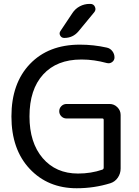

<svg xmlns="http://www.w3.org/2000/svg" viewBox="-20 -999 728 1008"><path d="M360.4 -930.7Q375 -953.1 398.9 -965.8Q422.9 -978.5 450.2 -978.5H454.1Q471.7 -978.5 478.5 -962.9Q485.4 -947.3 474.6 -934.6L391.6 -834Q362.3 -799.8 317.4 -799.8Q302.7 -799.8 295.9 -812.5Q289.1 -825.2 297.9 -836.9ZM399.4 -764.6Q471.7 -764.6 541 -749Q558.6 -745.1 569.8 -730.5Q581.1 -715.8 581.1 -697.3Q581.1 -682.6 568.8 -673.3Q556.6 -664.1 541 -668Q472.7 -686.5 411.1 -686.5Q409.2 -686.5 406.2 -686.5Q278.3 -686.5 206.5 -607.9Q134.8 -529.3 134.8 -387.7Q134.8 -250 204.1 -168.9Q273.4 -87.9 389.6 -87.9Q458 -87.9 517.6 -108.4Q524.4 -111.3 524.4 -119.1V-369.1Q524.4 -377 517.6 -377H329.1Q313.5 -377 302.2 -388.2Q291 -399.4 291 -415Q291 -430.7 302.2 -441.9Q313.5 -453.1 329.1 -453.1H555.7Q579.1 -453.1 596.2 -436Q613.3 -418.9 613.3 -395.5V-114.3Q613.3 -87.9 598.6 -66.4Q584 -44.9 559.6 -37.1Q474.6 -10.7 382.8 -10.7Q231.4 -10.7 135.7 -112.8Q40 -214.8 40 -387.7Q40 -561.5 137.2 -663.1Q234.4 -764.6 399.4 -764.6Z"/></svg>

Font: Gen Jyuu Gothic Regular
Style: Regular
Weight: 400
Designer: [Source Han Sans]
Ryoko NISHIZUKA  (kana & ideographs); Paul D. Hunt (Latin, Greek & Cyrillic); Wenlong ZHANG  (bopomofo
Version: Version 1.002.20150607